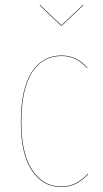

<svg xmlns="http://www.w3.org/2000/svg" viewBox="-20 -753 419 782"><path d="M317.9 -732.9 319.8 -731.9 231 -647.9H229L141.1 -731.9L143.1 -732.9L230 -649.9ZM231 -526.9Q293 -526.9 335.9 -477.1L334 -476.1Q291.5 -524.9 231 -524.9Q152.3 -524.9 109.6 -456.5Q66.9 -388.2 66.9 -255.9Q66.9 -126.5 111.6 -59.8Q156.2 6.8 229 6.8Q291.5 6.8 336.9 -44.9L338.9 -43.9Q293 8.8 229 8.8Q154.8 8.8 109.9 -58.3Q64.9 -125.5 64.9 -255.9Q64.9 -389.2 108.4 -458Q151.9 -526.9 231 -526.9Z"/></svg>

Font: Fira Sans Compressed Two
Style: Regular
Weight: 100
Width: 1
Designer: Carrois Corporate & Edenspiekermann AG
Foundry: Carrois Corporate GbR & Edenspiekermann AG
Version: Version 4.203;PS 004.203;hotconv 1.0.88;makeotf.lib2.5.64775